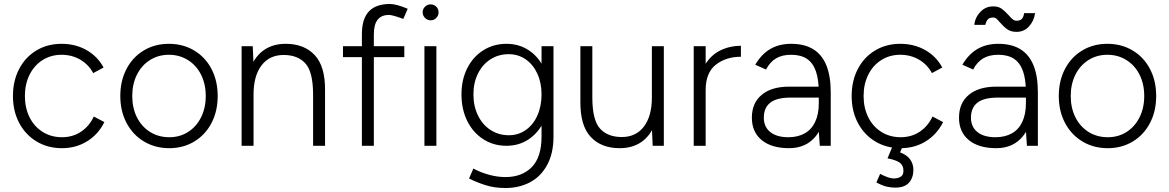

<svg xmlns="http://www.w3.org/2000/svg" viewBox="-20 -732 5870 964"><path d="M45 -250Q45 -326 76 -385.5Q107 -445 162.5 -478.5Q218 -512 289 -512Q359 -512 414.5 -480.5Q470 -449 500 -393L448 -365Q425 -408 383 -432.5Q341 -457 289 -457Q236 -457 194 -430.5Q152 -404 128.5 -357Q105 -310 105 -250Q105 -190 128.5 -143Q152 -96 194.5 -69.5Q237 -43 291 -43Q345 -43 386.5 -70.5Q428 -98 451 -147L504 -119Q474 -58 418 -23Q362 12 291 12Q220 12 164 -21.5Q108 -55 76.5 -114.5Q45 -174 45 -250Z M584 -250Q584 -326 615 -385.5Q646 -445 701.5 -478.5Q757 -512 828 -512Q899 -512 955 -478.5Q1011 -445 1042 -385.5Q1073 -326 1073 -250Q1073 -174 1042 -114.5Q1011 -55 955.5 -21.5Q900 12 830 12Q759 12 703 -21.5Q647 -55 615.5 -114.5Q584 -174 584 -250ZM1013 -250Q1013 -310 989.5 -357Q966 -404 923.5 -430.5Q881 -457 828 -457Q775 -457 733 -430.5Q691 -404 667.5 -357Q644 -310 644 -250Q644 -190 667.5 -143Q691 -96 733.5 -69.5Q776 -43 830 -43Q883 -43 924.5 -69.5Q966 -96 989.5 -143Q1013 -190 1013 -250Z M1193 -500H1249L1253 -408V0H1193ZM1552 -256H1612V0H1552ZM1404 -456Q1333 -456 1293 -403.5Q1253 -351 1253 -257H1216Q1216 -337 1239 -394Q1262 -451 1306.5 -481.5Q1351 -512 1415 -512Q1507 -512 1560 -455.5Q1613 -399 1612 -279V-256H1552Q1552 -371 1513.5 -413.5Q1475 -456 1404 -456Z M1938 -712Q1954 -712 1976 -706Q1998 -700 2027 -688L2005 -637Q1951 -657 1933 -657Q1895 -657 1876 -633Q1857 -609 1857 -560V0H1797V-560Q1797 -637 1832 -674.5Q1867 -712 1938 -712ZM1702 -500H2010V-445H1702Z M2111 -500H2171V0H2111ZM2102 -670Q2102 -687 2114 -698.5Q2126 -710 2142 -710Q2159 -710 2170.5 -698.5Q2182 -687 2182 -670Q2182 -654 2170.5 -642Q2159 -630 2142 -630Q2126 -630 2114 -642Q2102 -654 2102 -670Z M2337 165 2335 164 2357 114 2366 119Q2392 133 2434 145Q2476 157 2518 157Q2601 157 2650 107Q2699 57 2699 -46V-500H2759V-46Q2759 38 2727 96.5Q2695 155 2640.5 183.5Q2586 212 2518 212Q2461 212 2415.5 197Q2370 182 2337 165ZM2297 -258Q2297 -332 2326 -389.5Q2355 -447 2406.5 -479.5Q2458 -512 2523 -512Q2586 -512 2635 -479.5Q2684 -447 2711.5 -389.5Q2739 -332 2739 -258Q2739 -183 2711.5 -124.5Q2684 -66 2635 -33Q2586 0 2523 0Q2458 0 2406.5 -33Q2355 -66 2326 -124.5Q2297 -183 2297 -258ZM2699 -258Q2699 -316 2678 -362Q2657 -408 2619.5 -434Q2582 -460 2534 -460Q2483 -460 2442.5 -434Q2402 -408 2379.5 -362Q2357 -316 2357 -258Q2357 -199 2380 -152Q2403 -105 2443.5 -79Q2484 -53 2535 -53Q2582 -53 2619.5 -79Q2657 -105 2678 -152Q2699 -199 2699 -258Z M3253 -92V-500H3313V0H3257ZM3102 -44Q3173 -44 3213 -96.5Q3253 -149 3253 -243H3290Q3290 -163 3267 -106Q3244 -49 3199.5 -18.5Q3155 12 3091 12Q2999 12 2946 -44.5Q2893 -101 2894 -221V-244H2954Q2954 -129 2992.5 -86.5Q3031 -44 3102 -44ZM2894 -500H2954V-244H2894Z M3700 -502V-447Q3625 -447 3574 -407Q3523 -367 3523 -280L3488 -274Q3488 -351 3517.5 -402.5Q3547 -454 3595 -478Q3643 -502 3700 -502ZM3463 -500H3523V0H3463Z M4091 -75V-268Q4091 -332 4076.5 -374Q4062 -416 4031.5 -436.5Q4001 -457 3952 -457Q3907 -457 3876.5 -439Q3846 -421 3826 -383L3772 -407Q3803 -460 3847.5 -486Q3892 -512 3952 -512Q4019 -512 4063 -485Q4107 -458 4129 -404Q4151 -350 4151 -268V0H4096ZM3755 -141Q3755 -215 3804.5 -256Q3854 -297 3942 -297H4092V-242H3950Q3880 -242 3847.5 -216.5Q3815 -191 3815 -141Q3815 -95 3847.5 -69Q3880 -43 3938 -43Q3986 -43 4020.5 -62.5Q4055 -82 4073 -120.5Q4091 -159 4091 -214H4126Q4126 -111 4077 -49.5Q4028 12 3942 12Q3854 12 3804.5 -28.5Q3755 -69 3755 -141Z M4256 -250Q4256 -326 4287 -385.5Q4318 -445 4373.5 -478.5Q4429 -512 4500 -512Q4570 -512 4625.5 -480.5Q4681 -449 4711 -393L4659 -365Q4636 -408 4594 -432.5Q4552 -457 4500 -457Q4447 -457 4405 -430.5Q4363 -404 4339.5 -357Q4316 -310 4316 -250Q4316 -190 4339.5 -143Q4363 -96 4405.5 -69.5Q4448 -43 4502 -43Q4556 -43 4597.5 -70.5Q4639 -98 4662 -147L4715 -119Q4685 -58 4629 -23Q4573 12 4502 12Q4431 12 4375 -21.5Q4319 -55 4287.5 -114.5Q4256 -174 4256 -250ZM4380 184 4399 141Q4443 164 4467 164Q4488 164 4502 155.5Q4516 147 4516 125Q4516 98 4497 84.5Q4478 71 4436 63L4465 -6L4510 8L4499 33Q4534 46 4550 69Q4566 92 4566 120Q4566 160 4544 185Q4522 210 4475 210Q4453 210 4431.5 205Q4410 200 4380 184Z M5131 -75V-268Q5131 -332 5116.5 -374Q5102 -416 5071.5 -436.5Q5041 -457 4992 -457Q4947 -457 4916.5 -439Q4886 -421 4866 -383L4812 -407Q4843 -460 4887.5 -486Q4932 -512 4992 -512Q5059 -512 5103 -485Q5147 -458 5169 -404Q5191 -350 5191 -268V0H5136ZM4795 -141Q4795 -215 4844.5 -256Q4894 -297 4982 -297H5132V-242H4990Q4920 -242 4887.5 -216.5Q4855 -191 4855 -141Q4855 -95 4887.5 -69Q4920 -43 4978 -43Q5026 -43 5060.5 -62.5Q5095 -82 5113 -120.5Q5131 -159 5131 -214H5166Q5166 -111 5117 -49.5Q5068 12 4982 12Q4894 12 4844.5 -28.5Q4795 -69 4795 -141ZM5001 -619Q4990 -632 4983 -638Q4976 -644 4967 -644Q4949 -644 4940.5 -635.5Q4932 -627 4927 -607H4872Q4875 -643 4901.5 -671.5Q4928 -700 4967 -700Q4992 -700 5008 -689Q5024 -678 5043 -657Q5055 -643 5064 -635.5Q5073 -628 5084 -628Q5102 -628 5110.5 -637Q5119 -646 5122 -666H5177Q5172 -628 5147 -600Q5122 -572 5084 -572Q5056 -572 5038 -584.5Q5020 -597 5001 -619Z M5296 -250Q5296 -326 5327 -385.5Q5358 -445 5413.5 -478.5Q5469 -512 5540 -512Q5611 -512 5667 -478.5Q5723 -445 5754 -385.5Q5785 -326 5785 -250Q5785 -174 5754 -114.5Q5723 -55 5667.5 -21.5Q5612 12 5542 12Q5471 12 5415 -21.5Q5359 -55 5327.5 -114.5Q5296 -174 5296 -250ZM5725 -250Q5725 -310 5701.5 -357Q5678 -404 5635.5 -430.5Q5593 -457 5540 -457Q5487 -457 5445 -430.5Q5403 -404 5379.5 -357Q5356 -310 5356 -250Q5356 -190 5379.5 -143Q5403 -96 5445.5 -69.5Q5488 -43 5542 -43Q5595 -43 5636.5 -69.5Q5678 -96 5701.5 -143Q5725 -190 5725 -250Z"/></svg>

Font: Oak Sans Light
Style: Regular
Weight: 400
Designer: Erik Kennedy, Walven
Foundry: Erik Kennedy, Walven
Version: Version 1.100;Glyphs 3.1.2 (3151)